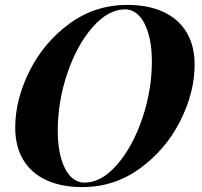

<svg xmlns="http://www.w3.org/2000/svg" viewBox="-20 -742 817 776"><path d="M494.6 -722.2Q579.1 -722.2 640.4 -693.8Q701.7 -665.5 734.1 -611.3Q766.6 -557.1 766.6 -481Q766.6 -368.2 708.3 -252.7Q649.9 -137.2 545.9 -61.5Q441.9 14.2 312.5 14.2Q228 14.2 167 -14.2Q106 -42.5 73.7 -96.4Q41.5 -150.4 41.5 -226.1Q41.5 -339.4 99.4 -455.1Q157.2 -570.8 260.7 -646.5Q364.3 -722.2 494.6 -722.2ZM213.4 -212.9Q213.4 -148.9 227.1 -101.6Q240.7 -54.2 265.1 -29.1Q289.6 -3.9 321.3 -3.9Q389.6 -3.9 452.6 -75.9Q515.6 -147.9 554.7 -262.2Q593.8 -376.5 593.8 -495.1Q593.8 -559.1 579.8 -606.4Q565.9 -653.8 541.5 -679Q517.1 -704.1 485.4 -704.1Q417.5 -704.1 354.2 -632.1Q291 -560.1 252.2 -445.8Q213.4 -331.5 213.4 -212.9Z"/></svg>

Font: TypoPRO Playfair Display
Style: Bold Italic
Weight: 700
Italic angle: -14.9847°
Designer: Claus Eggers Sørensen
Foundry: Claus Eggers Sørensen
Version: Version 1.004;PS 001.004;hotconv 1.0.70;makeotf.lib2.5.58329